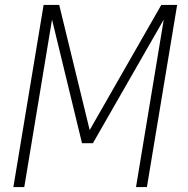

<svg xmlns="http://www.w3.org/2000/svg" viewBox="-20 -755 760 775"><path d="M34 0H78L190 -676L311 -177H355L641 -676L529 0H573L695 -735H631L342 -230L219 -735H156Z"/></svg>

Font: Iosevka Sparkle XLtObl
Style: Regular
Weight: 200
Italic angle: -9°
Designer: Belleve Invis
Foundry: Belleve Invis
Version: Version 4.5.0; ttfautohint (v1.8.3)